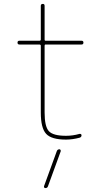

<svg xmlns="http://www.w3.org/2000/svg" viewBox="-20 -710 540 990"><path d="M80.1 -480.5Q70.3 -480.5 70.3 -490.2Q70.3 -500 80.1 -500H184.6Q189.5 -500 190.4 -504.9V-679.7Q190.4 -689.5 200.2 -689.9Q210 -690.4 210 -679.7V-504.9Q210 -500 214.8 -500H400.4Q410.2 -500 410.2 -490.2Q410.2 -480.5 400.4 -480.5H214.8Q210 -480.5 210 -474.6V-129.9Q210 -57.6 231.9 -33.7Q253.9 -9.8 320.3 -9.8Q355.5 -9.8 389.6 -19.5Q393.6 -20.5 397 -18.6Q400.4 -16.6 400.4 -12.7Q400.4 -2.9 390.6 0Q353.5 9.8 320.3 9.8Q245.1 9.8 217.8 -20Q190.4 -49.8 190.4 -129.9V-474.6Q190.4 -479.5 184.6 -480.5ZM272.5 70.3Q275.4 60.5 286.1 59.6Q290 59.6 292 63Q293.9 66.4 293 70.3L227.5 250Q224.6 259.8 213.9 259.8Q210 259.8 208 256.8Q206.1 253.9 207 250Z"/></svg>

Font: Rounded Mgen+ 1mn thin
Style: Regular
Weight: 100
Designer: [Source Han Sans]
Ryoko NISHIZUKA  (kana & ideographs); Paul D. Hunt (Latin, Greek & Cyrillic); Wenlong ZHANG  (bopomofo
Version: Version 1.059.20150602